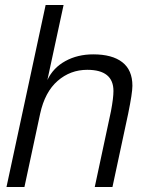

<svg xmlns="http://www.w3.org/2000/svg" viewBox="-20 -750 580 770"><path d="M235 -730 170 -429Q193 -478 242 -505Q291 -532 354 -532Q430 -532 470.5 -500.5Q511 -469 511 -406Q511 -377 494 -294L431 0H360L425 -304Q435 -357 435 -385Q435 -470 330 -470Q262 -470 211 -425.5Q160 -381 141 -294L78 0H6L163 -730Z"/></svg>

Font: Nacelle Light
Style: Italic
Weight: 300
Italic angle: -12°
Designer: Sora Sagano
Foundry: Sora Sagano
Version: Version 1.000;FEAKit 1.0